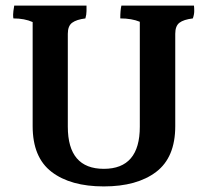

<svg xmlns="http://www.w3.org/2000/svg" viewBox="-20 -702 740 688"><path d="M675 -682Q676 -675 676 -662.5Q676 -650 671 -636Q638 -632 623 -620.5Q608 -609 608 -581V-250Q608 -138 539.5 -86Q471 -34 352 -34Q233 -34 165 -86Q97 -138 97 -250V-623Q68 -636 28 -636Q27 -640 27 -649.5Q27 -659 31 -682H290Q290 -675 290 -662.5Q290 -650 286 -636Q254 -632 238.5 -620.5Q223 -609 223 -581V-248Q223 -97 352 -97Q481 -97 481 -248V-624Q452 -636 411 -636Q411 -665 415 -682Z"/></svg>

Font: Halant Semibold
Style: Regular
Weight: 600
Version: Version 1.100;PS 1.0;hotconv 1.0.78;makeotf.lib2.5.61930; tt